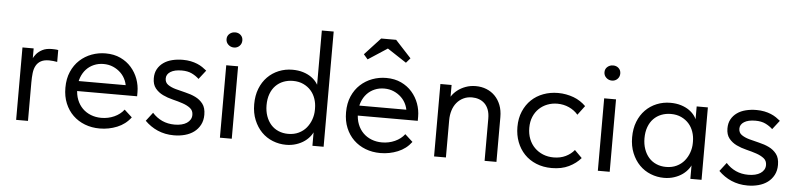

<svg xmlns="http://www.w3.org/2000/svg" viewBox="-44 -926 4810 1162"><g transform="rotate(5 2361.5 -345.0)"><path d="M253 -446Q219 -446 196.5 -434.5Q174 -423 160 -406.5Q146 -390 138.5 -371.5Q131 -353 128 -339L143 -309V-440H75V0H147V-234Q147 -265 150 -291Q153 -317 163.5 -336Q174 -355 193 -365.5Q212 -376 243 -376Q255 -376 267.5 -374.5Q280 -373 292 -371V-443Q284 -445 272.5 -445.5Q261 -446 253 -446Z M583 8Q638 8 688.5 -12.5Q739 -33 771 -76L724 -119Q702 -90 665.5 -73.5Q629 -57 587 -57Q553 -57 523.5 -68.5Q494 -80 472.5 -101.5Q451 -123 439 -153.5Q427 -184 427 -222Q427 -259 438 -288.5Q449 -318 468.5 -339Q488 -360 515 -371.5Q542 -383 573 -383Q605 -383 631.5 -371.5Q658 -360 678 -340.5Q698 -321 709 -294.5Q720 -268 720 -237V-215L761 -267H403V-206H792V-231Q792 -272 778 -310.5Q764 -349 737 -380Q710 -411 670.5 -429.5Q631 -448 580 -448Q536 -448 495.5 -433Q455 -418 423.5 -389Q392 -360 373.5 -317.5Q355 -275 355 -220Q355 -167 372.5 -125Q390 -83 420.5 -53.5Q451 -24 492.5 -8Q534 8 583 8Z M1034 10Q1069 10 1100.5 1.5Q1132 -7 1155.5 -24.5Q1179 -42 1193 -68.5Q1207 -95 1207 -130Q1207 -172 1188.5 -196Q1170 -220 1142 -233.5Q1114 -247 1081 -254.5Q1048 -262 1020 -270Q992 -278 973.5 -291Q955 -304 955 -329Q955 -354 979.5 -369.5Q1004 -385 1048 -385Q1084 -385 1109 -373Q1134 -361 1153 -343L1195 -397Q1183 -407 1169 -416.5Q1155 -426 1137 -433.5Q1119 -441 1097 -445.5Q1075 -450 1049 -450Q1015 -450 984.5 -442.5Q954 -435 931.5 -419Q909 -403 896 -379.5Q883 -356 883 -324Q883 -286 901.5 -263Q920 -240 948 -226.5Q976 -213 1009 -205Q1042 -197 1070 -187.5Q1098 -178 1116.5 -163.5Q1135 -149 1135 -123Q1135 -107 1127.5 -94.5Q1120 -82 1106.5 -73Q1093 -64 1074 -59.5Q1055 -55 1033 -55Q991 -55 957 -70.5Q923 -86 897 -115L857 -63Q874 -46 893.5 -32.5Q913 -19 935 -9.5Q957 0 981.5 5Q1006 10 1034 10Z M1313 0H1385V-440H1313ZM1350 -551Q1370 -551 1383.5 -564.5Q1397 -578 1397 -598Q1397 -618 1383.5 -630.5Q1370 -643 1350 -643Q1330 -643 1315.5 -630.5Q1301 -618 1301 -598Q1301 -578 1315.5 -564.5Q1330 -551 1350 -551Z M1875 0H1943V-309V-316V-700H1871V-316V-309V-126L1875 -111ZM1715 8Q1748 8 1777 -1.5Q1806 -11 1828 -27Q1850 -43 1865 -64.5Q1880 -86 1885 -111V-217H1871Q1871 -188 1861 -159.5Q1851 -131 1832.5 -108.5Q1814 -86 1786 -72.5Q1758 -59 1722 -59Q1690 -59 1663 -70.5Q1636 -82 1617 -103.5Q1598 -125 1587.5 -155Q1577 -185 1577 -221Q1577 -259 1588 -289Q1599 -319 1619 -339.5Q1639 -360 1666 -370.5Q1693 -381 1724 -381Q1760 -381 1787.5 -368Q1815 -355 1833.5 -334Q1852 -313 1861.5 -285Q1871 -257 1871 -227H1880V-345Q1877 -363 1864 -381.5Q1851 -400 1830 -415Q1809 -430 1780 -439Q1751 -448 1715 -448Q1671 -448 1632 -432Q1593 -416 1564 -386.5Q1535 -357 1518.5 -315Q1502 -273 1502 -220Q1502 -167 1519.5 -124.5Q1537 -82 1566 -52.5Q1595 -23 1634 -7.5Q1673 8 1715 8Z M2288 8Q2343 8 2393.5 -12.5Q2444 -33 2476 -76L2429 -119Q2407 -90 2370.5 -73.5Q2334 -57 2292 -57Q2258 -57 2228.5 -68.5Q2199 -80 2177.5 -101.5Q2156 -123 2144 -153.5Q2132 -184 2132 -222Q2132 -259 2143 -288.5Q2154 -318 2173.5 -339Q2193 -360 2220 -371.5Q2247 -383 2278 -383Q2310 -383 2336.5 -371.5Q2363 -360 2383 -340.5Q2403 -321 2414 -294.5Q2425 -268 2425 -237V-215L2466 -267H2108V-206H2497V-231Q2497 -272 2483 -310.5Q2469 -349 2442 -380Q2415 -411 2375.5 -429.5Q2336 -448 2285 -448Q2241 -448 2200.5 -433Q2160 -418 2128.5 -389Q2097 -360 2078.5 -317.5Q2060 -275 2060 -220Q2060 -167 2077.5 -125Q2095 -83 2125.5 -53.5Q2156 -24 2197.5 -8Q2239 8 2288 8ZM2162 -550 2317 -651H2241L2395 -550L2420 -579L2324 -683H2233L2137 -579Z M2614 0H2686V-309L2682 -316V-440H2614V-316V-309V-126V-111ZM2921 -256V0H2993V-263V-272Q2993 -313 2980.5 -345Q2968 -377 2946 -399.5Q2924 -422 2894 -434Q2864 -446 2829 -446Q2796 -446 2767.5 -435.5Q2739 -425 2717.5 -408Q2696 -391 2682.5 -369.5Q2669 -348 2666 -325V-226H2686Q2686 -258 2694.5 -285.5Q2703 -313 2719.5 -333Q2736 -353 2759.5 -364.5Q2783 -376 2812 -376Q2834 -376 2854 -369Q2874 -362 2889 -347.5Q2904 -333 2912.5 -310.5Q2921 -288 2921 -256Z M3329 8Q3389 8 3433 -13.5Q3477 -35 3505 -68L3460 -113Q3440 -88 3408 -72.5Q3376 -57 3335 -57Q3300 -57 3270.5 -69Q3241 -81 3219 -103Q3197 -125 3185 -155.5Q3173 -186 3173 -223Q3173 -261 3185.5 -290.5Q3198 -320 3219.5 -340.5Q3241 -361 3269.5 -372Q3298 -383 3330 -383Q3368 -383 3401 -368Q3434 -353 3456 -327L3498 -383Q3483 -398 3464 -410.5Q3445 -423 3423.5 -431Q3402 -439 3378 -443.5Q3354 -448 3329 -448Q3281 -448 3239.5 -432.5Q3198 -417 3167.5 -388Q3137 -359 3119 -317Q3101 -275 3101 -222Q3101 -173 3117 -131Q3133 -89 3162.5 -58Q3192 -27 3234.5 -9.5Q3277 8 3329 8Z M3609 0H3681V-440H3609ZM3646 -551Q3666 -551 3679.5 -564.5Q3693 -578 3693 -598Q3693 -618 3679.5 -630.5Q3666 -643 3646 -643Q3626 -643 3611.5 -630.5Q3597 -618 3597 -598Q3597 -578 3611.5 -564.5Q3626 -551 3646 -551Z M4171 0H4239V-309V-316V-440H4171V-316L4167 -309V-126L4171 -111ZM4011 8Q4044 8 4073 -1.5Q4102 -11 4124 -27Q4146 -43 4161 -64.5Q4176 -86 4181 -111V-217H4167Q4167 -188 4157 -159.5Q4147 -131 4128.5 -108.5Q4110 -86 4082 -72.5Q4054 -59 4018 -59Q3986 -59 3959 -70.5Q3932 -82 3913 -103.5Q3894 -125 3883.5 -155Q3873 -185 3873 -221Q3873 -259 3884 -289Q3895 -319 3915 -339.5Q3935 -360 3962 -370.5Q3989 -381 4020 -381Q4056 -381 4083.5 -368Q4111 -355 4129.5 -334Q4148 -313 4157.5 -285Q4167 -257 4167 -227H4176V-345Q4173 -363 4160 -381.5Q4147 -400 4126 -415Q4105 -430 4076 -439Q4047 -448 4011 -448Q3967 -448 3928 -432Q3889 -416 3860 -386.5Q3831 -357 3814.5 -315Q3798 -273 3798 -220Q3798 -167 3815.5 -124.5Q3833 -82 3862 -52.5Q3891 -23 3930 -7.5Q3969 8 4011 8Z M4519 10Q4554 10 4585.5 1.5Q4617 -7 4640.5 -24.5Q4664 -42 4678 -68.5Q4692 -95 4692 -130Q4692 -172 4673.5 -196Q4655 -220 4627 -233.5Q4599 -247 4566 -254.5Q4533 -262 4505 -270Q4477 -278 4458.5 -291Q4440 -304 4440 -329Q4440 -354 4464.5 -369.5Q4489 -385 4533 -385Q4569 -385 4594 -373Q4619 -361 4638 -343L4680 -397Q4668 -407 4654 -416.5Q4640 -426 4622 -433.5Q4604 -441 4582 -445.5Q4560 -450 4534 -450Q4500 -450 4469.5 -442.5Q4439 -435 4416.5 -419Q4394 -403 4381 -379.5Q4368 -356 4368 -324Q4368 -286 4386.5 -263Q4405 -240 4433 -226.5Q4461 -213 4494 -205Q4527 -197 4555 -187.5Q4583 -178 4601.5 -163.5Q4620 -149 4620 -123Q4620 -107 4612.5 -94.5Q4605 -82 4591.5 -73Q4578 -64 4559 -59.5Q4540 -55 4518 -55Q4476 -55 4442 -70.5Q4408 -86 4382 -115L4342 -63Q4359 -46 4378.5 -32.5Q4398 -19 4420 -9.5Q4442 0 4466.5 5Q4491 10 4519 10Z"/></g></svg>

Font: Tilda Sans VF
Style: Regular
Weight: 400
Designer: ParaType Ltd
Foundry: ParaType Ltd
Version: Version 1.010